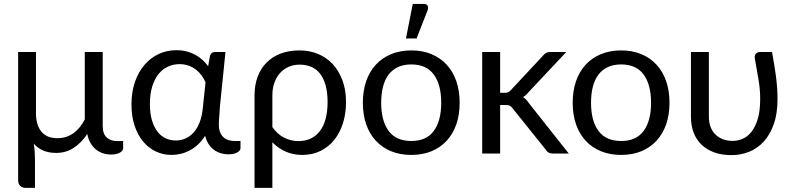

<svg xmlns="http://www.w3.org/2000/svg" viewBox="-20 -766 3955 958"><path d="M594.5 -62V-26Q594.5 -14.5 578.8 -4.8Q563 5 534.5 5Q513.5 5 494.2 -1Q475 -7 459.2 -19.8Q443.5 -32.5 432 -51.8Q420.5 -71 415.5 -97.5Q385.5 -52.5 347 -27.8Q308.5 -3 260.5 -3Q223 -3 195.2 -15Q167.5 -27 148.5 -49.5Q152 -28.5 153.2 -7.2Q154.5 14 154.5 32V171.5H110Q91 171.5 80.8 161.5Q70.5 151.5 70.5 133.5V-506.5H159.5V-200Q159.5 -143 186 -109.8Q212.5 -76.5 266 -76.5Q311.5 -76.5 345.8 -101Q380 -125.5 403 -170V-506.5H492.5V-137Q492.5 -98 512.5 -80Q532.5 -62 565.5 -62Z M1005.5 -355Q998 -373 986.2 -389.2Q974.5 -405.5 958.2 -418.2Q942 -431 921.2 -438.5Q900.5 -446 875.5 -446Q846 -446 819.2 -434.2Q792.5 -422.5 772.2 -398Q752 -373.5 740 -336Q728 -298.5 728 -247Q728 -199 738.5 -164.8Q749 -130.5 766.5 -108.2Q784 -86 807.5 -75.5Q831 -65 857 -65Q882 -65 904.8 -74.8Q927.5 -84.5 945.5 -104.2Q963.5 -124 975.8 -154.8Q988 -185.5 992 -227.5ZM1180 -62.5V-26.5Q1180 -15 1164 -5.5Q1148 4 1119.5 4Q1100 4 1081.8 -1.5Q1063.5 -7 1048 -18.2Q1032.5 -29.5 1021 -47Q1009.5 -64.5 1003.5 -88.5Q987.5 -63 968 -45Q948.5 -27 926.8 -15.5Q905 -4 882 1.5Q859 7 836 7Q794 7 757.5 -10.2Q721 -27.5 694 -60Q667 -92.5 651.5 -139Q636 -185.5 636 -244.5Q636 -306.5 653.2 -356.8Q670.5 -407 700.8 -442.2Q731 -477.5 771.8 -496.5Q812.5 -515.5 860 -515.5Q887 -515.5 910.8 -509.5Q934.5 -503.5 954.2 -492.8Q974 -482 990.2 -467.2Q1006.5 -452.5 1018.5 -435.5L1028 -488Q1034 -506.5 1052 -506.5H1105L1077.5 -236Q1076.5 -211.5 1074.2 -187.8Q1072 -164 1072 -144Q1072 -122 1078 -106.8Q1084 -91.5 1094.8 -81.5Q1105.5 -71.5 1119.8 -67Q1134 -62.5 1150.5 -62.5Z M1339 -132Q1364.5 -95.5 1398.2 -78.8Q1432 -62 1468 -62Q1538.5 -62 1576.5 -112.5Q1614.5 -163 1614.5 -256.5Q1614.5 -306 1604.2 -341.5Q1594 -377 1575.8 -399.8Q1557.5 -422.5 1531.8 -433Q1506 -443.5 1475 -443.5Q1446.5 -443.5 1421.8 -433.2Q1397 -423 1378.8 -403.2Q1360.5 -383.5 1349.8 -355Q1339 -326.5 1339 -290ZM1250 -290Q1250 -341.5 1265.5 -383Q1281 -424.5 1310 -453.8Q1339 -483 1380.8 -498.8Q1422.5 -514.5 1475 -514.5Q1523 -514.5 1565.2 -497.5Q1607.5 -480.5 1638.8 -447.5Q1670 -414.5 1688.2 -366.5Q1706.5 -318.5 1706.5 -256.5Q1706.5 -200.5 1691.5 -152.2Q1676.5 -104 1648.5 -68.8Q1620.5 -33.5 1579.8 -13.2Q1539 7 1488 7Q1442.5 7 1405 -9.8Q1367.5 -26.5 1339 -56V171.5H1250Z M2032.5 -514.5Q2088 -514.5 2132.5 -496Q2177 -477.5 2208.5 -443.5Q2240 -409.5 2256.8 -361.2Q2273.5 -313 2273.5 -253.5Q2273.5 -193.5 2256.8 -145.5Q2240 -97.5 2208.5 -63.5Q2177 -29.5 2132.5 -11.2Q2088 7 2032.5 7Q1976.5 7 1931.8 -11.2Q1887 -29.5 1855.5 -63.5Q1824 -97.5 1807.2 -145.5Q1790.5 -193.5 1790.5 -253.5Q1790.5 -313 1807.2 -361.2Q1824 -409.5 1855.5 -443.5Q1887 -477.5 1931.8 -496Q1976.5 -514.5 2032.5 -514.5ZM2032.5 -62.5Q2107.5 -62.5 2144.5 -112.8Q2181.5 -163 2181.5 -253Q2181.5 -343.5 2144.5 -394Q2107.5 -444.5 2032.5 -444.5Q1994.5 -444.5 1966.2 -431.5Q1938 -418.5 1919.2 -394Q1900.5 -369.5 1891.2 -333.8Q1882 -298 1882 -253Q1882 -163 1919.2 -112.8Q1956.5 -62.5 2032.5 -62.5ZM2005.5 -574 2039.5 -746.5H2095Q2108.5 -746.5 2113.5 -737.8Q2118.5 -729 2113.5 -714.5L2058.5 -574Z M2475.5 -506.5V-303H2498.5Q2508.5 -303 2515.2 -305.8Q2522 -308.5 2529.5 -317L2689.5 -488.5Q2696.5 -497 2704.2 -501.8Q2712 -506.5 2725 -506.5H2805.5L2619 -308Q2605.5 -291 2590 -281.5Q2599 -275.5 2606.2 -267.8Q2613.5 -260 2620 -250L2818 0H2738.5Q2727 0 2718.8 -3.8Q2710.5 -7.5 2704.5 -17.5L2538 -225Q2530.5 -235.5 2523.2 -238.8Q2516 -242 2501 -242H2475.5V0H2386V-506.5Z M3079.5 -514.5Q3135 -514.5 3179.5 -496Q3224 -477.5 3255.5 -443.5Q3287 -409.5 3303.8 -361.2Q3320.5 -313 3320.5 -253.5Q3320.5 -193.5 3303.8 -145.5Q3287 -97.5 3255.5 -63.5Q3224 -29.5 3179.5 -11.2Q3135 7 3079.5 7Q3023.5 7 2978.8 -11.2Q2934 -29.5 2902.5 -63.5Q2871 -97.5 2854.2 -145.5Q2837.5 -193.5 2837.5 -253.5Q2837.5 -313 2854.2 -361.2Q2871 -409.5 2902.5 -443.5Q2934 -477.5 2978.8 -496Q3023.5 -514.5 3079.5 -514.5ZM3079.5 -62.5Q3154.5 -62.5 3191.5 -112.8Q3228.5 -163 3228.5 -253Q3228.5 -343.5 3191.5 -394Q3154.5 -444.5 3079.5 -444.5Q3041.5 -444.5 3013.2 -431.5Q2985 -418.5 2966.2 -394Q2947.5 -369.5 2938.2 -333.8Q2929 -298 2929 -253Q2929 -163 2966.2 -112.8Q3003.5 -62.5 3079.5 -62.5Z M3832 -506.5Q3837.5 -475 3842.5 -446.2Q3847.5 -417.5 3851.2 -389.2Q3855 -361 3857.2 -332Q3859.5 -303 3859.5 -271.5Q3859.5 -198.5 3840.5 -145.5Q3821.5 -92.5 3789.8 -58.5Q3758 -24.5 3716.5 -8.2Q3675 8 3630.5 8Q3582.5 8 3545 -5.2Q3507.5 -18.5 3481.2 -43.2Q3455 -68 3441.2 -103.5Q3427.5 -139 3427.5 -183.5V-506.5H3517V-183.5Q3517 -155 3525.5 -132.5Q3534 -110 3549.8 -94.8Q3565.5 -79.5 3587.2 -71.2Q3609 -63 3636 -63Q3660.5 -63 3685 -73.2Q3709.5 -83.5 3729 -107.8Q3748.5 -132 3760.8 -172Q3773 -212 3773 -271.5Q3773 -323 3763.8 -373.8Q3754.5 -424.5 3746 -476Q3744.5 -492.5 3753 -499.5Q3761.5 -506.5 3771 -506.5Z"/></svg>

Font: Lato 2
Style: Regular
Weight: 400
Designer: Lukasz Dziedzic with Adam Twardoch and Botio Nikoltchev
Foundry: tyPoland Lukasz Dziedzic
Version: Version 2.015; 2015-08-06; http://www.latofonts.com/